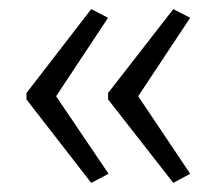

<svg xmlns="http://www.w3.org/2000/svg" viewBox="-20 -482 474 421"><path d="M38 -278 180 -462 217 -443 103 -271 218 -101 180 -81 38 -264ZM217 -278 360 -462 397 -443 283 -271 397 -101 360 -81 217 -264Z"/></svg>

Font: Noto Sans Myanmar ExtraCondensed Light
Style: Regular
Weight: 300
Width: 2
Designer: Monotype Design Team
Foundry: Monotype Imaging Inc.
Version: Version 2.107; ttfautohint (v1.8.4.7-5d5b)